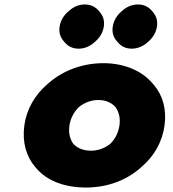

<svg xmlns="http://www.w3.org/2000/svg" viewBox="-20 -818 774 860"><path d="M291 -256C296 -289 312 -318 334 -339C358 -358 388 -370 420 -370C451 -370 477 -360 496 -340C512 -319 520 -290 515 -256C510 -223 496 -195 473 -173C450 -155 420 -143 388 -143C354 -143 327 -154 309 -173C294 -193 286 -222 291 -256ZM89 -256C79 -182 97 -118 137 -71L143 -64C189 -10 266 22 365 22C460 22 545 -10 608 -65L609 -66L617 -73C671 -120 707 -183 717 -256C727 -329 709 -391 669 -438L668 -439L662 -446C614 -502 535 -535 443 -535C349 -535 262 -502 198 -446L190 -439C136 -392 99 -329 89 -256ZM598 -798C572 -798 548 -788 529 -771L521 -764C502 -747 489 -724 485 -699C481 -673 488 -651 503 -634L509 -627C524 -610 544 -600 570 -600C595 -600 620 -610 639 -627L647 -634C666 -651 679 -673 683 -699C687 -725 680 -747 665 -764L659 -771C644 -788 624 -798 598 -798ZM360 -798C334 -798 310 -788 291 -771L283 -764C264 -747 251 -725 247 -699C243 -673 250 -651 265 -634L271 -627C286 -610 306 -600 332 -600C358 -600 382 -610 401 -627L409 -634C428 -651 441 -673 445 -699C449 -725 442 -747 427 -764L421 -771C406 -788 386 -798 360 -798Z"/></svg>

Font: Hussar Woodtype
Style: BlkObl
Weight: 900
Foundry: Cannot Into Space Fonts
Version: Version 1.07